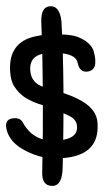

<svg xmlns="http://www.w3.org/2000/svg" viewBox="-26 -668 340 628"><path d="M109 -597Q108 -642 133 -647Q169 -653 175 -598Q186 -402 179 -121Q178 -58 143 -60Q112 -61 112 -102Q118 -368 109 -597ZM145 -208Q229 -208 226 -254Q225 -279 196 -291Q154 -310 154 -310Q146 -314 101 -328Q77 -336 56 -349Q35 -363 21 -385Q9 -402 7 -436Q2 -530 89 -549Q116 -555 129 -555Q197 -558 226 -548Q269 -532 280 -502Q298 -439 261 -434Q235 -430 228 -462Q221 -500 129 -494Q69 -490 73 -437Q76 -396 118 -383Q154 -373 164 -369Q213 -355 244 -336Q291 -308 293 -265Q301 -151 158 -150Q100 -149 45 -182Q9 -204 -2 -236Q-16 -277 16 -281Q40 -284 49 -267Q71 -226 111 -213Q128 -208 145 -208Z"/></svg>

Font: Scratch Savers
Style: Book
Weight: 400
Designer: Pablo Impallari, Rodrigo Fuenzalida, Brenda Gallo
Foundry: Pablo Impallari, Rodrigo Fuenzalida, Brenda Gallo
Version: Version 4.0b1